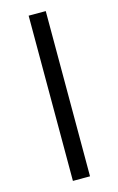

<svg xmlns="http://www.w3.org/2000/svg" viewBox="-135 -815 622 1008"><g transform="rotate(-15 176.5 -311.0)"><path d="M130 138V-760H223V138Z"/></g></svg>

Font: Plexus Sans Medium
Style: Regular
Weight: 500
Version: Version 2.001;PS 002.001;hotconv 1.0.70;makeotf.lib2.5.58329